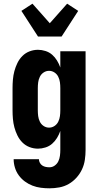

<svg xmlns="http://www.w3.org/2000/svg" viewBox="-20 -798 540 1041"><path d="M248 223Q225 223 201.5 220Q178 217 156 208.5Q134 200 115 186Q96 172 82 153Q68 134 61 111Q54 88 54 65H191Q191 75 196 84.5Q201 94 209.5 99.5Q218 105 228 107Q238 109 248 109Q264 109 277 99.5Q290 90 296.5 76Q303 62 305 46.5Q307 31 307 15V-88Q300 -68 289 -50Q278 -32 262.5 -18.5Q247 -5 226.5 1.5Q206 8 186 8Q162 8 140 -0.5Q118 -9 101.5 -25.5Q85 -42 74.5 -63.5Q64 -85 58 -107.5Q52 -130 50 -153.5Q48 -177 48 -200V-320Q48 -343 50 -366.5Q52 -390 58 -412.5Q64 -435 74.5 -456.5Q85 -478 101.5 -494.5Q118 -511 140 -519.5Q162 -528 186 -528Q206 -528 226.5 -521.5Q247 -515 262.5 -501.5Q278 -488 289 -470Q300 -452 307 -432V-520H444V15Q444 42 440 69Q436 96 424.5 120.5Q413 145 394.5 165.5Q376 186 352.5 199.5Q329 213 302 218Q275 223 248 223ZM246 -106Q262 -106 275.5 -115Q289 -124 296 -138.5Q303 -153 305 -168.5Q307 -184 307 -200V-320Q307 -336 305 -351.5Q303 -367 296 -381.5Q289 -396 275.5 -405Q262 -414 246 -414Q230 -414 216.5 -405Q203 -396 196 -381.5Q189 -367 187 -351.5Q185 -336 185 -320V-200Q185 -184 187 -168.5Q189 -153 196 -138.5Q203 -124 216.5 -115Q230 -106 246 -106ZM186 -600 96 -739 156 -778 250 -672 344 -778 404 -739 314 -600Z"/></svg>

Font: Iosevka Term Curly Heavy
Style: Regular
Weight: 900
Designer: Belleve Invis
Foundry: Belleve Invis
Version: Version 32.3.0